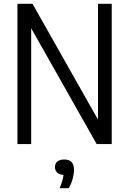

<svg xmlns="http://www.w3.org/2000/svg" viewBox="-20 -760 682 1013"><path d="M497 -740H569.5V0H490L144.5 -611V0H72V-740H151.5L497 -129ZM370.5 136Q370.5 158 363.2 184Q356 210 343 233H294.5Q311 195.5 315 163Q293.5 161.5 281.8 150.5Q270 139.5 270 121.5Q270 103 282.8 92.2Q295.5 81.5 319 81.5Q370.5 81.5 370.5 136Z"/></svg>

Font: Encode Sans Condensed
Style: Regular
Weight: 400
Width: 3
Designer: Multiple Designers
Foundry: Impallari Type
Version: Version 2.000